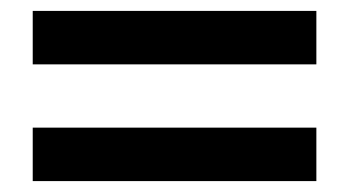

<svg xmlns="http://www.w3.org/2000/svg" viewBox="-20 -496 640 352"><path d="M40 -378V-476H560V-378ZM40 -164V-262H560V-164Z"/></svg>

Font: Tektur Medium
Style: Regular
Weight: 500
Designer: Adam Jagosz
Foundry: Adam Jagosz
Version: Version 1.005;gftools[0.9.30]